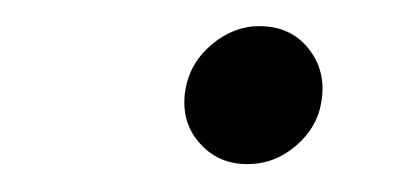

<svg xmlns="http://www.w3.org/2000/svg" viewBox="-20 -565 306 144"><path d="M165.5 -441.9Q143.1 -441.9 129.2 -458.3Q115.2 -474.6 119.1 -498Q122.6 -518.1 138.9 -531.7Q155.3 -545.4 174.3 -545.4Q197.8 -545.4 211.2 -528.8Q224.6 -512.2 221.2 -489.7Q218.3 -469.7 202.1 -455.8Q186 -441.9 165.5 -441.9Z"/></svg>

Font: Inter 18pt Light
Style: Italic
Weight: 300
Italic angle: -9.3988°
Designer: Rasmus Andersson
Foundry: rsms
Version: Version 4.001;git-66647c0bb